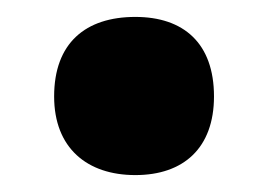

<svg xmlns="http://www.w3.org/2000/svg" viewBox="-20 -466 318 227"><path d="M44 -352C44 -291 83 -259 140 -259C197 -259 233 -291 233 -352C233 -415 197 -446 140 -446C81 -446 44 -415 44 -352Z"/></svg>

Font: Noto Sans Armenian Condensed Black
Style: Regular
Weight: 900
Width: 3
Designer: Monotype Design Team
Foundry: Monotype Imaging Inc.
Version: Version 2.008